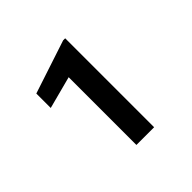

<svg xmlns="http://www.w3.org/2000/svg" viewBox="-111 -813 588 588"><g transform="rotate(-45 183.5 -518.5)"><path d="M241.7 -325.7H165V-619.1L59.6 -591.3V-653.8L232.9 -710.9H241.7Z"/></g></svg>

Font: Mardoto
Style: Regular
Weight: 400
Designer: Christian Robertson, Vahan Hovhannisyan
Foundry: Google
Version: Version 1.000